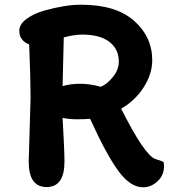

<svg xmlns="http://www.w3.org/2000/svg" viewBox="-20 -785 739 816"><path d="M102 -98 110 -370Q110 -446 104 -596Q62 -613 62 -654Q62 -682 92.5 -704.5Q123 -727 168 -740Q258 -765 324 -765Q473 -765 550 -696.5Q627 -628 627 -529Q627 -471 591 -414.5Q555 -358 495 -323Q595 -124 641 -109Q647 -107 655 -104.5Q663 -102 665 -101Q667 -100 671 -98.5Q675 -97 676 -94Q677 -87 677 -78Q677 -40 649.5 -14.5Q622 11 588 11Q534 11 483 -58.5Q432 -128 363 -280Q337 -278 305.5 -278Q274 -278 246 -284Q254 -148 254 -98Q254 10 178 10Q102 10 102 -98ZM246 -419Q279 -429 321.5 -429Q364 -429 408 -416Q435 -427 460 -458Q485 -489 485 -523Q485 -576 445 -607Q405 -638 329 -638Q295 -638 251 -626Q246 -441 246 -419Z"/></svg>

Font: Delius Unicase
Style: Bold
Weight: 700
Designer: Natalia Raices
Foundry: Natalia Raices
Version: Version 1.001